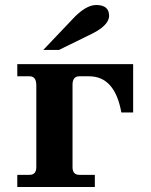

<svg xmlns="http://www.w3.org/2000/svg" viewBox="-20 -744 602 764"><path d="M357.4 0H48.8V-48.3H97.7Q124.5 -48.3 124.5 -79.1V-404.8Q124.5 -440.4 97.7 -440.4H48.8V-488.8H509.8V-296.4H462.9Q437 -440.4 334.5 -440.4H295.4Q268.6 -440.4 268.6 -406.7V-79.1Q268.6 -48.3 295.4 -48.3H357.4ZM214.8 -545.4H152.3L265.6 -664.6Q319.8 -724.1 362.8 -724.1Q414.1 -724.1 414.1 -681.2Q414.1 -641.1 335.4 -604.5Z"/></svg>

Font: Munson
Style: Bold
Weight: 700
Designer: Paul James MIller
Foundry: High-Logic / Made with FontCreator
Version: Version 2.10;May 5, 2019;FontCreator 11.5.0.2430 64-bit